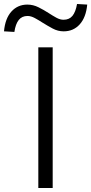

<svg xmlns="http://www.w3.org/2000/svg" viewBox="-75 -942 457 962"><path d="M117 0V-705H189V0ZM-3 -782 -55 -785Q-49 -850 -17.5 -884.5Q14 -919 62 -919Q91 -919 118 -905.5Q145 -892 168 -877Q188 -864 207 -853.5Q226 -843 243 -843Q272 -843 288 -862.5Q304 -882 311 -922L362 -919Q356 -855 324.5 -820Q293 -785 244 -785Q215 -785 189 -799Q163 -813 139 -828Q119 -841 99.5 -851.5Q80 -862 63 -862Q35 -862 19 -842Q3 -822 -3 -782Z"/></svg>

Font: Nunito Sans 6pt Light
Style: Regular
Weight: 300
Version: Version 3.101;gftools[0.9.27]